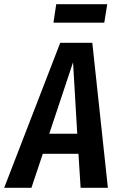

<svg xmlns="http://www.w3.org/2000/svg" viewBox="-59 -895 569 915"><path d="M452.1 -875 438 -787.1H195.8L209 -875ZM325.2 0 314.9 -162.1H145L90.8 0H-39.1L228 -690.9H380.9L455.1 0ZM175.8 -257.8H309.1L289.1 -598.1Z"/></svg>

Font: Fira Sans Compressed Medium
Style: Italic
Weight: 500
Width: 3
Italic angle: -8°
Designer: Carrois Corporate & Edenspiekermann AG
Foundry: Carrois Corporate GbR & Edenspiekermann AG
Version: Version 4.203;PS 004.203;hotconv 1.0.88;makeotf.lib2.5.64775